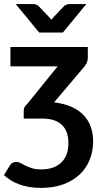

<svg xmlns="http://www.w3.org/2000/svg" viewBox="-38 -743 506 939"><path d="M0 0ZM78 -201.5Q78 -221.5 94.5 -234L244 -418.5H13V-513H391.5V-462Q391.5 -445.5 384.5 -432.2Q377.5 -419 367.5 -409L226.5 -242.5Q275.5 -236.5 311.5 -220.5Q347.5 -204.5 371 -179.8Q394.5 -155 406 -122.5Q417.5 -90 417.5 -51.5Q417.5 -4.5 401.2 37Q385 78.5 352.8 109.2Q320.5 140 272.8 158Q225 176 162 176Q130 176 103.5 171.2Q77 166.5 54.8 158.2Q32.5 150 14.5 138.5Q-3.5 127 -18.5 113.5L10 66.5Q20.5 49 41 49Q53 49 63.5 54.8Q74 60.5 87.2 67.2Q100.5 74 118.8 79.8Q137 85.5 164 85.5Q226 85.5 261.2 52.2Q296.5 19 296.5 -43.5Q296.5 -70 289.5 -92Q282.5 -114 267.2 -129.8Q252 -145.5 228 -154.2Q204 -163 170.5 -163H78ZM39 -723H124.5Q132 -723 138.8 -720.5Q145.5 -718 149.5 -714.5L202.5 -659Q205 -656.5 207.8 -653.2Q210.5 -650 213 -646.5Q218 -653 224 -659L276.5 -714.5Q280.5 -717.5 287.5 -720.2Q294.5 -723 301.5 -723H384L269.5 -584H153.5Z"/></svg>

Font: Lato
Style: Bold
Weight: 700
Designer: Lukasz Dziedzic
Foundry: tyPoland Lukasz Dziedzic
Version: Version 2.007; 2014-02-27